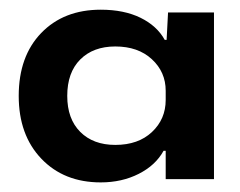

<svg xmlns="http://www.w3.org/2000/svg" viewBox="-20 -756 499 400"><path d="M189.9 -376Q113.3 -376 66.2 -425.3Q19 -474.6 19 -556.2Q19 -638.7 65.9 -687.3Q112.8 -735.8 189.9 -735.8Q238.3 -735.8 272.7 -719Q307.1 -702.1 323.2 -672.9H327.1L330.1 -730H425.8V-382.8H325.2V-441.9H320.8Q304.2 -411.6 269 -393.8Q233.9 -376 189.9 -376ZM120.1 -556.2Q120.1 -508.3 147.2 -481.2Q174.3 -454.1 220.2 -454.1Q268.1 -454.1 296.6 -481Q325.2 -507.8 325.2 -547.9V-566.9Q325.2 -606 296.4 -632.6Q267.6 -659.2 220.2 -659.2Q174.3 -659.2 147.2 -632.1Q120.1 -605 120.1 -556.2Z"/></svg>

Font: Lumene Sans Expanded
Style: Bold
Weight: 600
Width: 7
Designer: Deni Anggara
Version: Version 1.003;Glyphs 3.1.2 (3151)